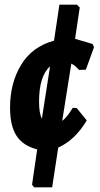

<svg xmlns="http://www.w3.org/2000/svg" viewBox="-20 -677 427 821"><path d="M309 -657 321 -645 301 -511 376 -489 382 -475 347 -379 318 -378Q300 -398 285 -405L246 -160Q268 -177 291 -216L308 -215L351 -162Q301 -78 229 -46L203 124H126L117 113L139 -38Q78 -54 50.5 -96.5Q23 -139 23 -217Q23 -322 70.5 -400Q118 -478 211 -503L234 -657ZM147 -242Q147 -193 159 -169L194 -393Q147 -352 147 -242Z"/></svg>

Font: Alegreya Sans SC ExtraBold
Style: Italic
Weight: 800
Italic angle: -7°
Designer: Juan Pablo del Peral
Foundry: Huerta Tipografica
Version: Version 2.007